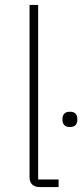

<svg xmlns="http://www.w3.org/2000/svg" viewBox="-20 -760 335 780"><path d="M143 0Q100 0 100 -42V-740H135V-31H218V0ZM264 -244Q248 -244 241 -252Q234 -260 234 -271V-279Q234 -290 241 -298Q248 -306 264 -306Q280 -306 287 -298Q294 -290 294 -279V-271Q294 -260 287 -252Q280 -244 264 -244Z"/></svg>

Font: IBM Plex Sans Thai ExtLt
Style: Regular
Weight: 200
Designer: Mike Abbink, Paul van der Laan, Pieter van Rosmalen, Ben Mitchell, Mark Frömberg
Foundry: Bold Monday
Version: Version 1.2